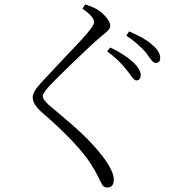

<svg xmlns="http://www.w3.org/2000/svg" viewBox="-20 -790 792 857"><path d="M459 47C478 47 488 35 488 11C488 -12 473 -45 442 -87C415 -123 382 -159 344 -195C320 -218 281 -252 226 -298C215 -307 207 -313 202 -318C181 -336 171 -350 171 -361C171 -370 182 -387 204 -410C226 -433 261 -468 308 -513C361 -564 401 -602 430 -626C433 -628 436 -631 441 -635C453 -645 461 -652 464 -656C469 -662 472 -668 472 -675C472 -686 466 -699 453 -714C440 -729 427 -740 412 -749C402 -755 387 -761 368 -768C365 -769 362 -769 360 -770L348 -751C383 -727 400 -707 400 -691C400 -671 349 -617 264 -528C203 -463 164 -422 149 -404C134 -386 126 -370 126 -356C126 -336 138 -315 162 -293C273 -197 348 -118 387 -56C398 -39 409 -20 420 3C425 14 429 21 432 26C437 40 446 47 459 47ZM587 -431C601 -431 608 -439 608 -455C608 -472 597 -491 575 -512C547 -537 513 -559 472 -578L458 -561C495 -534 523 -506 544 -479C549 -473 556 -465 563 -454C574 -439 582 -431 587 -431ZM674 -509C688 -509 695 -516 695 -531C695 -551 683 -571 658 -591C638 -610 604 -629 556 -650L544 -631C578 -608 607 -583 631 -556C634 -551 639 -545 645 -536C657 -518 667 -509 674 -509Z"/></svg>

Font: AllPunType Light
Style: Regular
Weight: 300
Version: 1.0